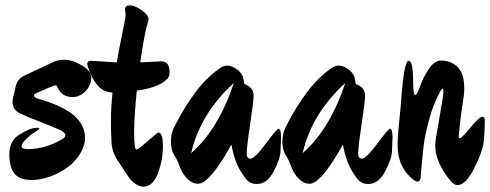

<svg xmlns="http://www.w3.org/2000/svg" viewBox="-20 -724 1838 720"><path d="M252 -360Q211 -360 195 -398Q193 -404 188.5 -404Q184 -404 155.5 -392Q127 -380 117 -375Q107 -370 107 -365.5Q107 -361 121 -354Q299 -306 299 -207Q299 -172 271.5 -134.5Q244 -97 194 -73Q144 -49 98 -49Q52 -49 33.5 -74Q15 -99 15 -146Q15 -193 48 -216Q92 -245 120 -245Q127 -245 127 -241.5Q127 -238 111.5 -229Q96 -220 78.5 -203Q61 -186 61 -175.5Q61 -165 85 -165Q149 -165 211 -201Q225 -208 225 -217.5Q225 -227 204 -237Q183 -247 133.5 -266Q84 -285 55.5 -298.5Q27 -312 27 -343Q27 -352 31.5 -368.5Q36 -385 37 -391Q42 -426 68.5 -439Q95 -452 183 -493Q198 -500 224 -500Q250 -500 286 -479.5Q322 -459 322 -431.5Q322 -404 300.5 -382Q279 -360 252 -360Z M585 -494Q616 -494 616 -454Q616 -434 603 -424Q571 -395 493 -384Q483 -289 483 -226Q483 -163 492 -163Q498 -163 534 -195Q570 -227 574 -227Q591 -227 591 -175.5Q591 -124 572 -74Q553 -24 518 -24Q503 -24 488 -34.5Q473 -45 465.5 -55.5Q458 -66 444.5 -87Q431 -108 428 -112Q401 -149 398.5 -185.5Q396 -222 396 -271Q396 -320 402 -377Q371 -378 350.5 -399Q330 -420 318.5 -449.5Q307 -479 307 -483Q307 -496 322 -496L418 -490Q423 -521 434 -576Q451 -656 451 -669L449 -688Q449 -704 467 -704Q485 -704 511 -686Q537 -668 537 -652Q537 -645 530 -624Q521 -592 506 -490Z M723 -35Q692 -35 667 -73Q660 -83 652 -104.5Q644 -126 632.5 -144Q621 -162 621 -192.5Q621 -223 633 -247Q715 -409 806 -469Q818 -478 834 -478Q850 -478 874 -460Q888 -446 891 -436Q896 -414 896 -409Q931 -397 931 -365Q931 -343 919 -265.5Q907 -188 905 -150Q905 -129 919 -129Q935 -129 976.5 -185Q1018 -241 1024 -241Q1034 -241 1034 -208L1032 -159Q1032 -131 1007 -82.5Q982 -34 943 -34Q919 -34 905 -50Q900 -55 890 -70Q859 -115 848 -182Q766 -35 723 -35ZM697 -150Q798 -237 857 -413Q731 -298 697 -150Z M1141 -35Q1110 -35 1085 -73Q1078 -83 1070 -104.5Q1062 -126 1050.5 -144Q1039 -162 1039 -192.5Q1039 -223 1051 -247Q1133 -409 1224 -469Q1236 -478 1252 -478Q1268 -478 1292 -460Q1306 -446 1309 -436Q1314 -414 1314 -409Q1349 -397 1349 -365Q1349 -343 1337 -265.5Q1325 -188 1323 -150Q1323 -129 1337 -129Q1353 -129 1394.5 -185Q1436 -241 1442 -241Q1452 -241 1452 -208L1450 -159Q1450 -131 1425 -82.5Q1400 -34 1361 -34Q1337 -34 1323 -50Q1318 -55 1308 -70Q1277 -115 1266 -182Q1184 -35 1141 -35ZM1115 -150Q1216 -237 1275 -413Q1149 -298 1115 -150Z M1696 -30Q1683 -30 1671 -44Q1612 -115 1612 -179Q1612 -198 1625 -266Q1643 -368 1643 -379.5Q1643 -391 1639.5 -391Q1636 -391 1632 -383Q1606 -337 1590 -278.5Q1574 -220 1569 -180Q1564 -140 1558 -68Q1558 -43 1545 -43Q1539 -43 1525 -54Q1471 -100 1471 -180Q1471 -214 1477.5 -274Q1484 -334 1485 -357Q1496 -496 1512 -496Q1521 -496 1525 -476.5Q1529 -457 1529 -432.5Q1529 -408 1530.5 -388Q1532 -368 1538 -368Q1544 -368 1555 -400Q1566 -432 1587.5 -464.5Q1609 -497 1634 -497Q1659 -497 1678 -486Q1721 -464 1721 -394Q1721 -370 1715 -335Q1709 -300 1704.5 -258.5Q1700 -217 1700 -211.5Q1700 -206 1704 -206Q1712 -206 1744.5 -246Q1777 -286 1789 -286Q1798 -286 1798 -272Q1798 -223 1793 -187Q1788 -151 1757 -90.5Q1726 -30 1696 -30Z"/></svg>

Font: Zhi Mang Xing
Style: Regular
Weight: 400
Designer: ZhongQi
Foundry: ZhongQi
Version: Version 2.001